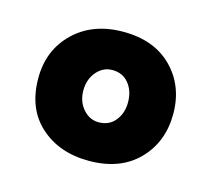

<svg xmlns="http://www.w3.org/2000/svg" viewBox="-58 -803 489 444"><g transform="rotate(15 186.5 -580.5)"><path d="M25 -581Q25 -648 70 -691.5Q115 -735 188 -735Q262 -735 305 -691.5Q348 -648 348 -581Q348 -514 305 -470Q262 -426 187 -426Q116 -426 70.5 -467Q25 -508 25 -581ZM133 -580Q133 -554 148.5 -536Q164 -518 186 -518Q211 -518 225.5 -536Q240 -554 240 -580Q240 -607 225.5 -625Q211 -643 186 -643Q164 -643 148.5 -625Q133 -607 133 -580Z"/></g></svg>

Font: Synthetic
Style: Bold
Weight: 700
Designer: Santiago Orozco
Foundry: Typemade
Version: Version 2.000; ttfautohint (v1.8.4.7-5d5b)